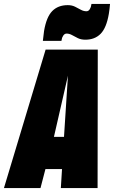

<svg xmlns="http://www.w3.org/2000/svg" viewBox="-62 -952 577 972"><path d="M-42 0 169 -701H433L432 0H246L252 -96H168L143 0ZM211 -259H262L282 -569ZM155 -745Q158 -771 161 -795Q173 -866 202.5 -896Q232 -926 281 -926Q302 -926 318 -918Q334 -910 347.5 -902.5Q361 -895 376 -895Q386 -895 392.5 -905.5Q399 -916 400 -927Q400 -927 400.5 -929.5Q401 -932 401 -932H495Q493 -906 489 -882Q477 -811 447.5 -781Q418 -751 370 -751Q348 -751 332 -759Q316 -767 302.5 -774.5Q289 -782 275 -782Q265 -782 258 -771.5Q251 -761 250 -750Q250 -750 249.5 -747.5Q249 -745 249 -745Z"/></svg>

Font: Georama Condensed Black
Style: Italic
Weight: 900
Width: 3
Italic angle: -9°
Designer: Jean-Baptiste Levee
Foundry: Production Type
Version: Version 1.000